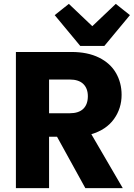

<svg xmlns="http://www.w3.org/2000/svg" viewBox="-20 -970 692 990"><path d="M420 0 274 -265H233V0H62V-702H349Q432 -702 490.5 -673Q549 -644 578 -593.5Q607 -543 607 -481Q607 -411 567.5 -356Q528 -301 451 -278L613 0ZM233 -386H339Q386 -386 409.5 -409Q433 -432 433 -474Q433 -514 409.5 -537Q386 -560 339 -560H233ZM394 -733 262 -892 335 -950 456 -835 577 -950 650 -892 518 -733Z"/></svg>

Font: IBM-Poppins
Style: Poppins-Bold
Weight: 700
Designer: Mike Abbink, Paul van der Laan, Pieter van Rosmalen, Ben Mitchell, Mark Frömberg
Foundry: Bold Monday
Version: Version 1.1